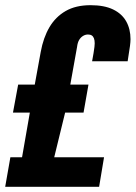

<svg xmlns="http://www.w3.org/2000/svg" viewBox="-27 -720 523 740"><path d="M-7 0 13 -114H58L88 -286H23L43 -394H107L130 -520Q140 -575 163.5 -615Q187 -655 226 -677.5Q265 -700 322 -700Q375 -700 409 -683.5Q443 -667 459.5 -637.5Q476 -608 476 -569Q476 -559 474 -543Q472 -527 465 -484H328Q331 -501 333.5 -515Q336 -529 337 -539Q338 -549 338 -553Q338 -565 335 -572.5Q332 -580 326.5 -583.5Q321 -587 312 -587Q302 -587 293 -581.5Q284 -576 278 -566Q272 -556 270 -539L244 -394H314L295 -286H224L182 -114H374L355 0Z"/></svg>

Font: Archivo ExtraCondensed ExtraBold
Style: Italic
Weight: 800
Width: 2
Italic angle: -10°
Designer: Hector Gatti
Foundry: Omnibus-Type
Version: Version 2.001